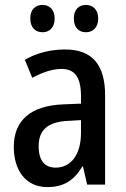

<svg xmlns="http://www.w3.org/2000/svg" viewBox="-20 -750 513 780"><path d="M103 -675C103 -638 124 -619 153 -619C181 -619 202 -638 202 -675C202 -711 181 -730 153 -730C124 -730 103 -712 103 -675ZM280 -675C280 -638 300 -619 329 -619C357 -619 379 -638 379 -675C379 -711 357 -730 329 -730C301 -730 280 -712 280 -675ZM245 -549C183 -549 127 -534 81 -507L111 -434C153 -456 192 -470 230 -470C283 -470 309 -437 309 -360V-329L237 -326C106 -321 36 -262 36 -153C36 -60 83 10 172 10C240 10 280 -17 315 -74H317L334 0H407V-363C407 -485 356 -549 245 -549ZM256 -259 309 -262V-210C309 -120 267 -69 206 -69C163 -69 137 -96 137 -156C137 -220 172 -255 256 -259Z"/></svg>

Font: Noto Sans Thai Looped Condensed Medium
Style: Regular
Weight: 500
Width: 3
Designer: Sasikarn Vongin, Ben Mitchell
Foundry: The Fontpad Ltd
Version: Version 1.001